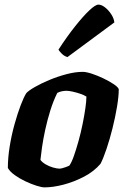

<svg xmlns="http://www.w3.org/2000/svg" viewBox="-20 -811 544 831"><path d="M172 0Q161 0 138.5 -7Q116 -14 90.5 -26Q65 -38 44 -53Q23 -68 14 -84Q14 -128 22 -177.5Q30 -227 43 -273.5Q56 -320 69.5 -355.5Q83 -391 94 -408Q104 -419 131 -434.5Q158 -450 194 -465Q230 -480 268 -490Q306 -500 338 -500Q353 -500 377.5 -492Q402 -484 428 -471.5Q454 -459 472.5 -446.5Q491 -434 494 -425Q494 -394 486.5 -349Q479 -304 467 -256Q455 -208 441 -166.5Q427 -125 415 -102Q387 -69 344 -46.5Q301 -24 255.5 -12Q210 0 172 0ZM239 -81Q242 -81 249.5 -83Q257 -85 265.5 -88Q274 -91 280 -94Q290 -108 300 -136.5Q310 -165 320 -201Q330 -237 337.5 -274Q345 -311 349.5 -342.5Q354 -374 354 -393Q343 -400 326.5 -405.5Q310 -411 294 -414.5Q278 -418 268 -418Q258 -418 248 -416Q238 -414 228 -409Q211 -375 198 -333.5Q185 -292 176 -250.5Q167 -209 162 -174.5Q157 -140 155 -119Q162 -109 177 -100Q192 -91 209.5 -86Q227 -81 239 -81ZM272 -564Q258 -568 247.5 -578.5Q237 -589 233 -596Q270 -653 305 -697Q340 -741 366.5 -766Q393 -791 406 -791Q419 -791 434 -779.5Q449 -768 461 -750Q473 -732 475 -714Z"/></svg>

Font: Texturina 12pt Black
Style: Italic
Weight: 900
Italic angle: -11°
Designer: Guillermo Torres Carreño
Foundry: Omnibus-Type
Version: Version 1.002